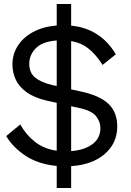

<svg xmlns="http://www.w3.org/2000/svg" viewBox="-20 -831 656 958"><path d="M263 107V-3Q171 -12 108 -53.5Q45 -95 11 -152L81 -210Q111 -157 155.5 -122.5Q200 -88 263 -79V-318L217 -328Q151 -343 112.5 -371Q74 -399 58 -435Q42 -471 42 -509Q42 -560 68.5 -602Q95 -644 144.5 -671Q194 -698 263 -704V-811H335V-703Q481 -689 558 -560L492 -507Q458 -560 421 -589Q384 -618 335 -626V-385L390 -373Q480 -353 522.5 -311.5Q565 -270 565 -200Q565 -117 503 -63Q441 -9 335 -2V107ZM243 -406 263 -402V-629Q192 -624 159 -590.5Q126 -557 126 -513Q126 -467 156.5 -443Q187 -419 243 -406ZM376 -292 335 -301V-77Q401 -82 441 -111.5Q481 -141 481 -192Q481 -224 459 -251.5Q437 -279 376 -292Z"/></svg>

Font: Prodigy Sans
Style: Regular
Weight: 400
Designer: Wei Huang
Foundry: Wei Huang
Version: Version 1.003; ttfautohint (v1.8.3)